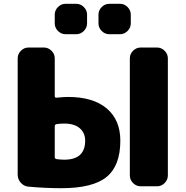

<svg xmlns="http://www.w3.org/2000/svg" viewBox="-20 -980 976 1010"><path d="M668 -903V-857Q668 -834 651 -817Q634 -800 611 -800H555Q532 -800 515 -817Q498 -834 498 -857V-903Q498 -926 515 -943Q532 -960 555 -960H611Q634 -960 651 -943Q668 -926 668 -903ZM325 -960H381Q404 -960 421 -943Q438 -926 438 -903V-857Q438 -834 421 -817Q404 -800 381 -800H325Q302 -800 285 -817Q268 -834 268 -857V-903Q268 -926 285 -943Q302 -960 325 -960ZM806 -730Q829 -730 846 -713Q863 -696 863 -673V-57Q863 -34 846 -17Q829 0 806 0H720Q697 0 680 -17Q663 -34 663 -57V-673Q663 -696 680 -713Q697 -730 720 -730ZM318 -140Q428 -140 428 -240Q428 -281 399.5 -305.5Q371 -330 318 -330Q296 -330 277 -327Q268 -325 268 -316V-154Q268 -145 277 -143Q298 -140 318 -140ZM338 -470Q470 -470 541.5 -409.5Q613 -349 613 -240Q613 -108 540.5 -49Q468 10 303 10Q220 10 130 2Q106 0 89.5 -18.5Q73 -37 73 -62V-673Q73 -696 90 -713Q107 -730 130 -730H211Q234 -730 251 -713Q268 -696 268 -673V-474Q268 -471 270.5 -468Q273 -465 276 -466Q314 -470 338 -470Z"/></svg>

Font: Rounded Mplus 1c Black
Style: Regular
Weight: 900
Version: Version 1.059.20150529